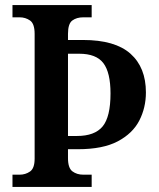

<svg xmlns="http://www.w3.org/2000/svg" viewBox="-20 -734 623 754"><path d="M29 0V-48H57Q80 -48 98 -60.5Q116 -73 116 -111V-601Q116 -641 98 -653.5Q80 -666 57 -666H29V-714H340V-666H307Q281 -666 264 -653.5Q247 -641 247 -601V-577H306Q432 -577 492.5 -523Q553 -469 553 -371Q553 -311 527 -260.5Q501 -210 442.5 -179Q384 -148 286 -148H247V-113Q247 -74 264.5 -61Q282 -48 307 -48H340V0ZM282 -200Q352 -200 383 -237.5Q414 -275 414 -367Q414 -449 386 -486Q358 -523 291 -523H247V-200Z"/></svg>

Font: Noto Serif Georgian SemiCondensed SemiBold
Style: Regular
Weight: 600
Width: 4
Designer: Monotype Design Team, Akaki Razmadze
Foundry: Google LLC
Version: Version 2.003; ttfautohint (v1.8.4.7-5d5b)